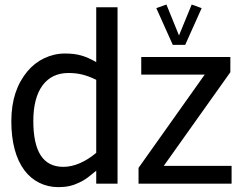

<svg xmlns="http://www.w3.org/2000/svg" viewBox="-20 -791 1037 827"><path d="M486.3 -759.8H394.5V-523.4C346.7 -550.8 313 -560.5 259.3 -560.5C197.3 -560.5 138.2 -531.7 98.6 -484.4C53.2 -429.7 28.8 -360.8 28.8 -268.6C28.8 -178.2 48.3 -106.9 85 -57.6C120.1 -10.7 172.4 15.1 231.4 15.1C266.6 15.1 293.5 8.8 320.8 -4.4C333.5 -10.3 344.7 -16.6 354.5 -23.9C363.8 -30.8 377.4 -41.5 394.5 -55.7V0H486.3ZM394.5 -132.8C350.1 -95.2 300.3 -72.3 252.9 -72.3C164.6 -72.3 123.5 -139.6 123.5 -270.5C123.5 -402.8 179.2 -476.6 274.4 -476.6C317.4 -476.6 349.6 -468.8 394.5 -447.3ZM977.5 -76.7H685.5L972.2 -480V-545.4H588.4V-469.7H861.8L576.7 -67.9V0H977.5ZM653.3 -755.9 724.1 -598.1 723.6 -597.7H778.3L777.8 -598.1L848.6 -755.9L805.7 -771.5L751 -638.2L696.8 -771.5Z"/></svg>

Font: SG Kara SemiBold
Style: Regular
Weight: 400
Designer: Damoon Khanjanzadeh
Version: Version 1.000